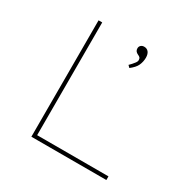

<svg xmlns="http://www.w3.org/2000/svg" viewBox="-157 -850 992 1000"><g transform="rotate(30 339.0 -350.0)"><path d="M157 0V-700H179V-22H608V0ZM420 -565 408 -577Q414 -583 421.5 -591Q429 -599 435.5 -608Q442 -617 442 -624Q442 -634 438 -639Q434 -644 424 -648Q415 -652 410 -658.5Q405 -665 405 -675Q405 -686 412.5 -693Q420 -700 432 -700Q449 -700 458.5 -688Q468 -676 468 -654Q468 -643 465.5 -631Q463 -619 458 -608Q453 -597 443.5 -586.5Q434 -576 420 -565Z"/></g></svg>

Font: Lexend Giga Thin
Style: Regular
Weight: 250
Version: Version 1.007